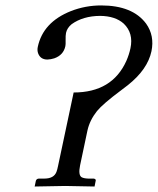

<svg xmlns="http://www.w3.org/2000/svg" viewBox="-20 -678 575 700"><path d="M532.2 -491.2Q518.1 -424.8 446.3 -367.7Q436 -359.4 421.9 -349.1Q355 -299.3 333.5 -272.9Q307.1 -239.7 298.8 -202.1L272 -75.2Q264.6 -39.6 277.8 -31.7Q286.6 -27.3 301.8 -26.9H321.8Q329.6 -25.4 329.1 -20L324.7 2Q323.7 2 217.8 0L106.4 2L110.8 -19Q113.3 -26.4 121.6 -26.9H141.6Q176.8 -26.9 186 -51.8Q189 -59.6 191.9 -74.2L248.5 -340.8Q389.2 -340.8 440.9 -456.5Q450.7 -479 455.6 -502Q467.3 -557.1 431.2 -591.8Q400.4 -619.6 344.7 -620.1Q282.7 -619.6 241.2 -589.8Q224.6 -576.2 220.7 -558.1Q218.8 -548.8 219.2 -530.8Q219.7 -515.6 218.3 -509.8Q211.4 -477.1 177.7 -465.3Q165.5 -461.4 152.8 -460.9Q127 -460.9 118.7 -484.4Q115.2 -495.1 117.7 -506.8Q136.7 -597.2 238.8 -637.7Q291.5 -658.2 348.6 -658.2Q463.4 -658.2 512.7 -591.8Q543.9 -547.9 532.2 -491.2Z"/></svg>

Font: Linux Biolinum Slanted O
Style: Slanted
Weight: 400
Designer: Philipp H. Poll
Foundry: Philipp H. Poll
Version: Version 1.0.4